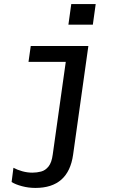

<svg xmlns="http://www.w3.org/2000/svg" viewBox="-20 -737 640 943"><path d="M154 186Q120 186 88 177.5Q56 169 37 157L46 87Q64 97 89 104Q114 111 139 111Q161 111 182 105.5Q203 100 218.5 80.5Q234 61 239 22L303 -433H120L131 -511H414L339 23Q316 186 154 186ZM316 -616 330 -717H450L436 -616Z"/></svg>

Font: Chivo Mono
Style: Italic
Weight: 400
Italic angle: -8.05°
Monospace: yes
Version: Version 1.008